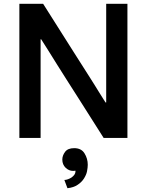

<svg xmlns="http://www.w3.org/2000/svg" viewBox="-20 -720 766 1002"><path d="M438 140.1Q438 153.3 434.1 174.3Q430.7 191.9 418 211.9Q406.2 230.5 385.7 244.1Q364.3 258.8 332 262.2L315.9 219.2Q324.2 219.2 335 215.3Q344.7 211.9 353.5 206.1Q361.8 200.2 368.2 191.9Q374 183.6 374 173.8V170.9Q371.1 171.9 361.8 171.9Q339.4 171.9 322.3 155.3Q305.2 138.7 305.2 112.8Q305.2 91.8 319.8 72.3Q334 53.2 367.2 53.2Q404.3 53.2 420.9 80.1Q438 107.4 438 140.1ZM81.1 -700.2H205.1Q240.2 -644.5 340.8 -485.8Q351.1 -469.2 370.8 -438.5Q390.6 -407.7 396 -398.9Q405.3 -384.3 449.7 -314.5Q459.5 -299.3 475.1 -274.2Q490.7 -249 496.1 -240.2Q500.5 -233.4 512.9 -213.4Q525.4 -193.4 530.8 -185.1H534.2V-700.2H645V0H521Q399.4 -191.9 387.2 -210.9Q354 -262.2 332 -297.4Q315.4 -323.7 278.3 -382.3Q262.7 -407.2 231.4 -457.5Q219.2 -477.1 194.8 -515.1H191.9V0H81.1Z"/></svg>

Font: Post Grotesk Medium
Style: Medium
Weight: 500
Version: Version 1.0